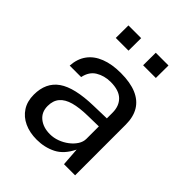

<svg xmlns="http://www.w3.org/2000/svg" viewBox="-206 -839 966 966"><g transform="rotate(45 276.5 -356.5)"><path d="M221.5 10Q171 10 132.8 -7.8Q94.5 -25.5 72.8 -59Q51 -92.5 51 -140Q51 -226 111 -268Q171 -310 303.5 -313L395.5 -315.5V-356Q395.5 -403.5 367 -431.2Q338.5 -459 279 -459Q234.5 -458.5 200.5 -438Q166.5 -417.5 157 -371H75.5Q78.5 -421.5 103.8 -456.2Q129 -491 175 -509Q221 -527 283.5 -527Q351 -527 395.8 -508Q440.5 -489 462.8 -452Q485 -415 485 -361V0H406L399 -97Q369.5 -36.5 323.2 -13.2Q277 10 221.5 10ZM249 -56.5Q275.5 -56.5 301.2 -66Q327 -75.5 348.2 -91.8Q369.5 -108 382.5 -128.2Q395.5 -148.5 395.5 -170V-258.5L319 -257Q259.5 -256 220 -245Q180.5 -234 160.5 -210.5Q140.5 -187 140.5 -149Q140.5 -105.5 171 -81Q201.5 -56.5 249 -56.5ZM335.5 -633.5 336 -723H426.5L426 -633.5ZM141 -633.5 141.5 -723H232L231.5 -633.5Z"/></g></svg>

Font: Public Sans Thin
Style: Regular
Weight: 400
Version: Version 2.001